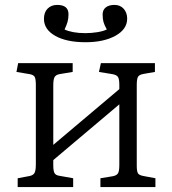

<svg xmlns="http://www.w3.org/2000/svg" viewBox="-20 -762 699 782"><path d="M52 0V-36L100 -45Q115 -48 120.5 -57.5Q126 -67 126 -93V-415Q126 -440 121.5 -448.5Q117 -457 101 -460L47 -469L54 -505H276V-469L222 -460Q207 -457 202 -447.5Q197 -438 197 -414V-172L466 -399V-417Q466 -440 460.5 -448.5Q455 -457 438 -460L383 -469L391 -505H611V-469L565 -461Q547 -458 542 -449Q537 -440 537 -416V-87Q537 -64 542 -56Q547 -48 565 -45L613 -36V0H389V-36L438 -44Q455 -47 460.5 -56Q466 -65 466 -90V-337L197 -110V-89Q197 -66 202 -57Q207 -48 222 -46L278 -36V0ZM328 -590Q251 -590 205 -616Q159 -642 159 -685Q159 -712 174 -727Q189 -742 213 -742Q259 -742 259 -704Q259 -686 255 -672.5Q251 -659 243 -642Q257 -635 279 -631Q301 -627 327 -627Q353 -627 377 -631Q401 -635 415 -642Q405 -660 401.5 -672.5Q398 -685 398 -703Q398 -722 411 -732Q424 -742 446 -742Q470 -742 484 -726Q498 -710 498 -686Q498 -643 450.5 -616.5Q403 -590 328 -590Z"/></svg>

Font: Literata 12pt Light
Style: Regular
Weight: 300
Designer: Latin by Veronika Burian and Jose Scaglione. Greek by Irene Vlachou. Cyrillic by Vera Evstafieva.
Foundry: TypeTogether
Version: Version 3.002